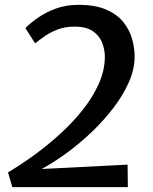

<svg xmlns="http://www.w3.org/2000/svg" viewBox="-20 -773 631 793"><path d="M31 0 13 -61Q67 -93 123.2 -134Q179.5 -175 231.2 -222.5Q283 -270 324 -322.2Q365 -374.5 389 -429.2Q413 -484 413 -539Q413 -568 402 -596.5Q391 -625 363.8 -644Q336.5 -663 288 -663Q250 -663 220.2 -652Q190.5 -641 167 -625Q143.5 -609 125 -594L85 -657Q105 -677.5 136.8 -699.8Q168.5 -722 210.5 -737.5Q252.5 -753 303 -753Q374 -753 419.5 -733Q465 -713 490.5 -680.5Q516 -648 526 -610.8Q536 -573.5 536 -539Q536 -487.5 512.2 -433.5Q488.5 -379.5 448 -326.8Q407.5 -274 357.5 -226.5Q307.5 -179 254.2 -140.2Q201 -101.5 152 -75L507 -93L508 0Z"/></svg>

Font: Koeln Type Sans
Style: Italic
Weight: 400
Italic angle: -7.5°
Designer: Eben Sorkin
Foundry: Eben Sorkin
Version: Version 2.001